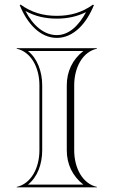

<svg xmlns="http://www.w3.org/2000/svg" viewBox="-20 -808 490 828"><path d="M225 -739.7C166.5 -739.7 116.2 -754.1 69 -788L65 -786C97.1 -706.3 153 -644.6 225 -644.6C297 -644.6 352.9 -706.3 385 -786L381 -788C333.8 -754.1 283.5 -739.7 225 -739.7ZM225 -727.7C270.8 -727.7 312.8 -736.7 351.2 -755.9C321 -700.2 279.2 -656.6 225 -656.6C168.9 -656.6 121.5 -699.3 89.8 -760.6C132.1 -737.3 175.6 -727.7 225 -727.7ZM162 -160V-440C162 -500.8 140.1 -557 100.6 -588H339.4C292.4 -551.2 268 -499.9 268 -440V-160C268 -100.1 292.4 -48.8 339.4 -12H100.6C141.2 -43.8 162 -99.7 162 -160ZM150 -160C150 -82.9 113.7 -15.5 52 -2V0H398V-2C336.3 -15.5 300 -82.9 300 -160V-440C300 -517.1 336.3 -584.5 398 -598V-600H52V-598C113.7 -584.5 150 -517.1 150 -440Z"/></svg>

Font: Sortefax
Style: Medium
Weight: 500
Designer: gluk
Foundry: gluk
Version: Version 0.261